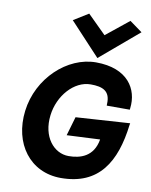

<svg xmlns="http://www.w3.org/2000/svg" viewBox="-108 -1095 944 1197"><g transform="rotate(10 364.0 -497.0)"><path d="M726 -377 728 -388 386 -366 351 -246 561 -256C542 -144 458 -120 385 -120C291 -120 213 -213 230 -351C245 -477 339 -584 444 -584C519 -584 570 -565 565 -480V-471H711L712 -481C727 -602 655 -725 453 -725C272 -725 96 -562 70 -351C44 -140 166 23 361 23C602 23 697 -139 726 -377ZM264 -959 456 -753 699 -959 619 -1017 475 -901 358 -1017Z"/></g></svg>

Font: Bluebird
Style: SfBdObl
Weight: 700
Designer: Jasper
Foundry: Cannot Into Space Fonts
Version: Version 0.98